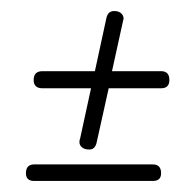

<svg xmlns="http://www.w3.org/2000/svg" viewBox="-20 -424 327 348"><path d="M173 -392Q176 -404 187 -404Q195 -404 199.5 -400Q204 -396 204 -390Q204 -389 203.5 -388Q203 -387 203 -386L183 -295H272Q287 -295 287 -279Q287 -264 272 -264H177L155 -165Q152 -153 142 -153Q133 -153 128.5 -157Q124 -161 124 -166Q124 -171 125 -172L145 -264H57Q41 -264 41 -279Q41 -295 57 -295H152ZM257 -126Q272 -126 272 -110Q272 -96 257 -96H42Q27 -96 27 -110Q27 -126 42 -126Z"/></svg>

Font: Gruenewald VA
Style: Regular
Weight: 400
Designer: Peter Wiegel
Foundry: Peter Wiegel, nach dem Schriftentwurf von Dr. H. Gr¸newald
Version: Version 0.007